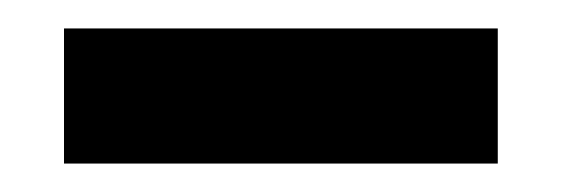

<svg xmlns="http://www.w3.org/2000/svg" viewBox="-20 -397 395 135"><path d="M330 -282H25V-377H330Z"/></svg>

Font: Open Sauce One Medium
Style: Regular
Weight: 500
Designer: Alfredo Marco Pradil
Foundry: Creative Sauce Fz LLC
Version: Version 1.477